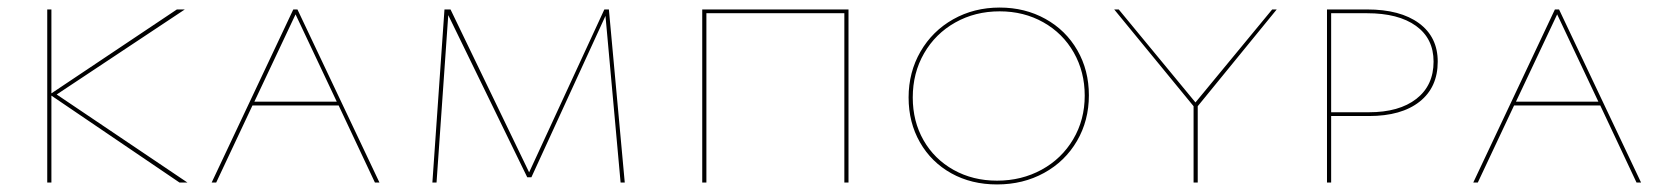

<svg xmlns="http://www.w3.org/2000/svg" viewBox="-20 -483 4402 508"><path d="M455 0 116 -230V0H105V-458H116V-236L448 -458H469L130 -233L476 0Z M876 -204H648L552 0H540L756 -458H767L984 0H972ZM871 -214 762 -445 653 -214Z M1622 0 1582 -441 1386 -14H1375L1166 -443L1135 0H1124L1156 -458H1172L1380 -27L1579 -458H1591L1633 0Z M2225 0H2214V-448H1849V0H1838V-458H2225Z M2384 -225Q2384 -292 2415.5 -346.5Q2447 -401 2502 -432Q2557 -463 2625 -463Q2692 -463 2746 -433Q2800 -403 2830.5 -350Q2861 -297 2861 -231Q2861 -164 2829.5 -110Q2798 -56 2742.5 -25.5Q2687 5 2618 5Q2550 5 2497 -24.5Q2444 -54 2414 -106.5Q2384 -159 2384 -225ZM2850 -230Q2850 -293 2821 -344Q2792 -395 2740.5 -424Q2689 -453 2625 -453Q2560 -453 2507.5 -423.5Q2455 -394 2425 -342Q2395 -290 2395 -225Q2395 -162 2423.5 -112Q2452 -62 2503 -33.5Q2554 -5 2618 -5Q2683 -5 2736 -34Q2789 -63 2819.5 -114.5Q2850 -166 2850 -230Z M3149 -202V0H3138V-202L2928 -458H2940L3143 -212L3346 -458H3358Z M3784 -320Q3784 -252 3736 -214Q3688 -176 3602 -176H3502V0H3491V-458H3597Q3685 -458 3734.5 -421.5Q3784 -385 3784 -320ZM3773 -320Q3773 -381 3726.5 -414.5Q3680 -448 3597 -448H3502V-186H3602Q3682 -186 3727.5 -221.5Q3773 -257 3773 -320Z M4214 -204H3986L3890 0H3878L4094 -458H4105L4322 0H4310ZM4209 -214 4100 -445 3991 -214Z"/></svg>

Font: Ysabeau SC Hairline
Style: Regular
Weight: 100
Designer: Christian Thalmann (Catharsis Fonts)
Version: Version 0.003